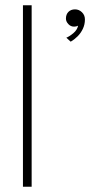

<svg xmlns="http://www.w3.org/2000/svg" viewBox="-20 -708 342 728"><path d="M248 -550 231.5 -565Q244.5 -570.5 258.8 -582.8Q273 -595 276 -610.5Q269 -607 261 -607Q248 -607 239 -616.8Q230 -626.5 230 -637.5Q230 -653.5 239.5 -663Q249 -672.5 264.5 -672.5Q279.5 -672.5 290.8 -661.5Q302 -650.5 302 -634.5Q302 -615 294.2 -598.8Q286.5 -582.5 274.2 -570.2Q262 -558 248 -550ZM100 0H67V-688H100Z"/></svg>

Font: League Spartan Thin Thin
Style: Regular
Weight: 250
Version: Version 2.002